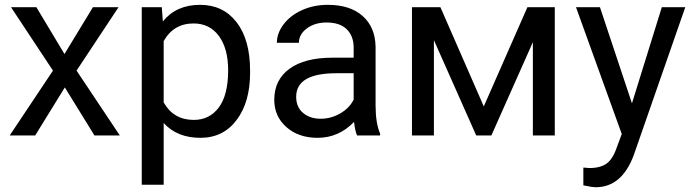

<svg xmlns="http://www.w3.org/2000/svg" viewBox="-20 -558 2855 791"><path d="M245.6 -335.4 362.8 -528.3H468.3L295.4 -267.1L473.6 0H369.1L247.1 -197.8L125 0H20L198.2 -267.1L25.4 -528.3H129.9Z M1010.3 -258.3Q1010.3 -137.7 955.1 -64Q899.9 9.8 805.7 9.8Q709.5 9.8 654.3 -51.3V203.1H564V-528.3H646.5L650.9 -469.7Q706.1 -538.1 804.2 -538.1Q899.4 -538.1 954.8 -466.3Q1010.3 -394.5 1010.3 -266.6ZM919.9 -268.6Q919.9 -357.9 881.8 -409.7Q843.8 -461.4 777.3 -461.4Q695.3 -461.4 654.3 -388.7V-136.2Q694.8 -64 778.3 -64Q843.3 -64 881.6 -115.5Q919.9 -167 919.9 -268.6Z M1451.2 0Q1443.4 -15.6 1438.5 -55.7Q1375.5 9.8 1288.1 9.8Q1210 9.8 1159.9 -34.4Q1109.9 -78.6 1109.9 -146.5Q1109.9 -229 1172.6 -274.7Q1235.4 -320.3 1349.1 -320.3H1437V-361.8Q1437 -409.2 1408.7 -437.3Q1380.4 -465.3 1325.2 -465.3Q1276.9 -465.3 1244.1 -440.9Q1211.4 -416.5 1211.4 -381.8H1120.6Q1120.6 -421.4 1148.7 -458.3Q1176.8 -495.1 1224.9 -516.6Q1272.9 -538.1 1330.6 -538.1Q1421.9 -538.1 1473.6 -492.4Q1525.4 -446.8 1527.3 -366.7V-123.5Q1527.3 -50.8 1545.9 -7.8V0ZM1301.3 -68.8Q1343.8 -68.8 1381.8 -90.8Q1419.9 -112.8 1437 -147.9V-256.3H1366.2Q1200.2 -256.3 1200.2 -159.2Q1200.2 -116.7 1228.5 -92.8Q1256.8 -68.8 1301.3 -68.8Z M1973.1 -119.6 2152.8 -528.3H2265.6V0H2175.3V-384.3L2004.4 0H1941.9L1767.6 -392.6V0H1677.2V-528.3H1794.4Z M2583.5 -132.3 2706.5 -528.3H2803.2L2590.8 81.5Q2541.5 213.4 2434.1 213.4L2417 211.9L2383.3 205.6V132.3L2407.7 134.3Q2453.6 134.3 2479.2 115.7Q2504.9 97.2 2521.5 47.9L2541.5 -5.9L2353 -528.3H2451.7Z"/></svg>

Font: Roboto
Style: Regular
Weight: 400
Designer: Google
Version: Version 2.001047; 2015